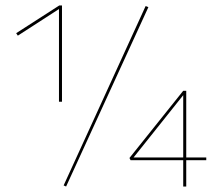

<svg xmlns="http://www.w3.org/2000/svg" viewBox="-20 -680 793 700"><path d="M196 -660H206V-309H195V-647L45 -550L39 -559ZM521 -654 221 0 212 -4 511 -658ZM732 -96H659V0H648V-96H456L452 -104L648 -349H659V-106H732ZM648 -106V-333L467 -106Z"/></svg>

Font: Ysabeau SC Hairline
Style: Regular
Weight: 100
Designer: Christian Thalmann (Catharsis Fonts)
Version: Version 0.003